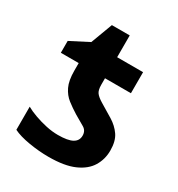

<svg xmlns="http://www.w3.org/2000/svg" viewBox="-162 -769 821 885"><g transform="rotate(30 248.5 -326.0)"><path d="M226 10Q175 10 121.5 1Q68 -8 36 -24V-147Q57 -135 87.5 -124Q118 -113 150.5 -106Q183 -99 213 -99Q266 -99 290 -112.5Q314 -126 314 -153Q314 -180 291.5 -192.5Q269 -205 239 -223Q210 -241 185.5 -260Q161 -279 146 -310Q131 -341 131 -394V-434H36V-497L133 -547L176 -662H271V-546H409V-434H271V-399Q271 -371 281 -357.5Q291 -344 316 -329Q353 -307 385.5 -287Q418 -267 438.5 -237.5Q459 -208 459 -157Q459 -111 436 -73Q413 -35 362 -12.5Q311 10 226 10Z"/></g></svg>

Font: Noto IKEA Arabic
Style: Bold
Weight: 700
Designer: Monotype Design Team
Foundry: Monotype Imaging Inc.
Version: Version 1.200